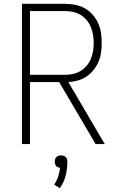

<svg xmlns="http://www.w3.org/2000/svg" viewBox="-20 -755 640 1006"><path d="M95 0V-735H320Q347 -735 373.5 -730Q400 -725 423.5 -712Q447 -699 465 -678.5Q483 -658 494 -634Q505 -610 509 -583Q513 -556 513 -530Q513 -505 509.5 -479.5Q506 -454 496 -431Q486 -408 470 -388Q454 -368 433 -354Q412 -340 387.5 -333Q363 -326 338 -325L529 0H481L290 -325H137V0ZM137 -363H320Q342 -363 363 -367.5Q384 -372 402 -383Q420 -394 434 -410.5Q448 -427 456 -446.5Q464 -466 467.5 -487Q471 -508 471 -530Q471 -551 467.5 -572Q464 -593 456 -613Q448 -633 434 -649.5Q420 -666 402 -677Q384 -688 363 -692.5Q342 -697 320 -697H137ZM293 231 264 212Q277 193 284.5 170.5Q292 148 295 124Q289 124 283.5 121.5Q278 119 274 114.5Q270 110 268.5 104Q267 98 267 92Q267 85 269 78.5Q271 72 276 67.5Q281 63 287 61Q293 59 300 59Q307 59 313 61Q319 63 324 67.5Q329 72 331 78.5Q333 85 333 92Q333 129 324 165Q315 201 293 231Z"/></svg>

Font: Iosevka Extralight Extended
Style: Regular
Weight: 200
Width: 7
Monospace: yes
Designer: Belleve Invis
Foundry: Belleve Invis
Version: Version 32.5.0; ttfautohint (v1.8.4)